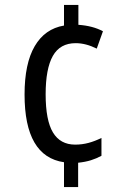

<svg xmlns="http://www.w3.org/2000/svg" viewBox="-20 -744 512 774"><path d="M296 -644Q354 -640 395 -618L370 -548Q326 -570 285 -570Q222 -570 193 -518.5Q164 -467 164 -364Q164 -259 193.5 -210Q223 -161 283 -161Q311 -161 337 -168Q363 -175 389 -188V-116Q369 -105 346.5 -98Q324 -91 295 -88V10H238V-90Q79 -113 79 -363Q79 -488 120 -558Q161 -628 238 -641V-724H296Z"/></svg>

Font: Noto Sans Tamil Condensed
Style: Regular
Weight: 400
Width: 3
Designer: Jelle Bosma - Monotype Design Team
Foundry: Monotype Imaging Inc.
Version: Version 2.004; ttfautohint (v1.8.4.7-5d5b)